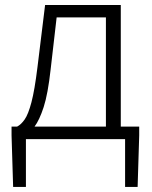

<svg xmlns="http://www.w3.org/2000/svg" viewBox="-20 -553 603 763"><path d="M181.2 -276.9Q170.4 -179.7 153.6 -127.7Q136.7 -75.7 117.2 -49.8H400.9V-483.9H205.1ZM83 0V189.9H32.2L25.9 -15.1V-49.8H47.9Q64 -58.1 78.1 -78.4Q92.3 -98.6 105 -146.7Q117.7 -194.8 128.9 -286.1L159.2 -533.2H460V-49.8H533.2V-15.1L526.9 189.9H477.1V0Z"/></svg>

Font: Source Han Sans CN Light
Style: Regular
Weight: 300
Designer: Ryoko NISHIZUKA  (kana, bopomofo & ideographs); Paul D. Hunt (Latin, Greek & Cyrillic); Sandoll Communications , Soo-you
Foundry: Adobe
Version: Version 2.000;hotconv 1.0.107;makeotfexe 2.5.65593